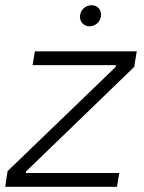

<svg xmlns="http://www.w3.org/2000/svg" viewBox="-27 -717 552 737"><path d="M-7 0H422L431 -53H72L73 -59L488 -460L498 -520H107L98 -467H418L417 -460L2 -60ZM317 -616C340 -616 361 -635 361 -661C361 -681 346 -697 325 -697C301 -697 280 -678 280 -653C280 -632 295 -616 317 -616Z"/></svg>

Font: Fixel Display 20240404 Light
Style: Italic
Weight: 300
Italic angle: -10°
Designer: AlfaBravo + MacPaw
Foundry: Kyrylo Tkachov, Marchela Mozhyna, Serhii Makarenko, Maria Weinstein, Zakhar Kryvoshyya
Version: Version 1.211;Glyphs 3.2 (3225)